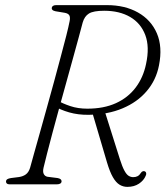

<svg xmlns="http://www.w3.org/2000/svg" viewBox="-20 -720 647 750"><path d="M190 -306.5 205.5 -327Q225 -315.5 254.8 -305.5Q284.5 -295.5 321 -295.5Q385.5 -295.5 432.8 -317Q480 -338.5 509.8 -377.8Q539.5 -417 550.5 -470Q565 -537 547.5 -583.2Q530 -629.5 488.2 -653.8Q446.5 -678 387 -678Q345 -678 327.5 -667.2Q310 -656.5 303 -632Q297.5 -611 287.8 -575.2Q278 -539.5 265.5 -494Q253 -448.5 239 -398.2Q225 -348 211.2 -297.8Q197.5 -247.5 185.2 -202Q173 -156.5 164 -121Q155 -85.5 150 -64.5Q146.5 -49 151 -40.2Q155.5 -31.5 165.5 -29.5L205 -24.5Q213 -23 216.8 -19.8Q220.5 -16.5 220.5 -12Q220.5 -6.5 215.8 -3.2Q211 0 203 0H17Q10 0 6.8 -3Q3.5 -6 3.5 -10.5Q3.5 -16.5 8.2 -19.8Q13 -23 23 -24.5L54.5 -28.5Q70.5 -31 81.2 -39Q92 -47 97.5 -64.5Q103 -85.5 113.2 -121.2Q123.5 -157 136.2 -203Q149 -249 163.2 -299.8Q177.5 -350.5 191.2 -401.2Q205 -452 217.2 -498Q229.5 -544 238.8 -580.2Q248 -616.5 252 -637.5Q255 -652.5 250.8 -660Q246.5 -667.5 233 -670L197 -676Q188 -678 185 -681Q182 -684 182 -688.5Q182.5 -694 187 -697Q191.5 -700 199.5 -700H397.5Q468 -700 519 -671.2Q570 -642.5 592.8 -589.8Q615.5 -537 601 -464.5Q590 -407.5 553.2 -364.2Q516.5 -321 458.8 -296.8Q401 -272.5 326.5 -271.5Q285 -271 250.2 -281Q215.5 -291 190 -306.5ZM340.5 -280.5 388.5 -287.5 448.5 -97.5Q457.5 -69 465.8 -53.8Q474 -38.5 482.5 -33.2Q491 -28 500.5 -28Q510.5 -28 517.8 -32Q525 -36 531 -45.5Q533.5 -49.5 538 -51Q542.5 -52.5 546 -50.5Q550 -49 551 -44Q552 -39 549 -33Q541.5 -15 522.8 -2.5Q504 10 477.5 10Q461 10 447 1.5Q433 -7 421 -27.8Q409 -48.5 398 -85.5Z"/></svg>

Font: Fraunces 72pt Soft Wonky ExtraLight
Style: Italic
Weight: 250
Italic angle: -16°
Version: Version 1.000;[b76b70a41]